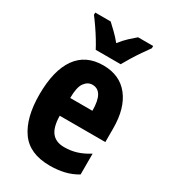

<svg xmlns="http://www.w3.org/2000/svg" viewBox="-190 -858 845 959"><g transform="rotate(30 232.5 -378.0)"><path d="M238 -558Q333 -558 385 -492Q437 -426 437 -310V-231H174Q175 -166 199 -136Q223 -106 271 -106Q308 -106 341 -116Q374 -126 411 -149V-29Q376 -8 337.5 1Q299 10 255 10Q138 10 85.5 -64.5Q33 -139 33 -272Q33 -411 85 -484.5Q137 -558 238 -558ZM239 -447Q212 -447 193.5 -421.5Q175 -396 175 -334H303Q303 -447 239 -447ZM165 -606Q156 -624 139 -652Q122 -680 103 -707.5Q84 -735 70 -753V-766H159Q174 -752 195.5 -731.5Q217 -711 237 -686Q258 -713 278.5 -732Q299 -751 317 -766H404V-753Q390 -734 371.5 -707Q353 -680 336.5 -653Q320 -626 309 -606Z"/></g></svg>

Font: Noto Sans Sinhala ExtraCondensed ExtraBold
Style: Regular
Weight: 800
Width: 2
Designer: Jelle Bosma - Monotype Design Team
Foundry: Monotype Imaging Inc.
Version: Version 2.006; ttfautohint (v1.8.4.7-5d5b)